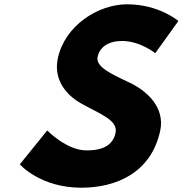

<svg xmlns="http://www.w3.org/2000/svg" viewBox="-20 -860 851 895"><path d="M572 -840C439 -840 282.2 -742 249.5 -588C231.2 -502 272.8 -425 361.4 -376C449 -327 531.3 -300 518.5 -240C502.1 -163 423.3 -159 382.3 -159C290.3 -159 200.1 -252 200.1 -252L72.5 -94C72.5 -94 166.3 15 359.3 15C520.3 15 685 -54 726.9 -251C749.8 -359 665.4 -437 581.7 -476C496.2 -516 425.2 -549 435 -595C444.5 -640 484.7 -669 548.7 -669C633.7 -669 703.6 -612 703.6 -612L811.5 -762C811.5 -762 722 -840 572 -840Z"/></svg>

Font: Hussar Nova
Style: 76
Weight: 700
Foundry: Cannot Into Space Fonts
Version: Version 0.99